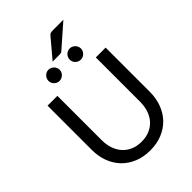

<svg xmlns="http://www.w3.org/2000/svg" viewBox="-299 -1193 1334 1334"><g transform="rotate(-45 368.0 -526.0)"><path d="M368 -77Q412.5 -77 447.5 -92Q482.5 -107 506.8 -134Q531 -161 543.8 -198.5Q556.5 -236 556.5 -281V-716.5H653V-281Q653 -219 633.2 -166Q613.5 -113 576.8 -74.2Q540 -35.5 487 -13.5Q434 8.5 368 8.5Q302 8.5 249 -13.5Q196 -35.5 159 -74.2Q122 -113 102.2 -166Q82.5 -219 82.5 -281V-716.5H179V-281.5Q179 -236.5 191.8 -199Q204.5 -161.5 228.8 -134.5Q253 -107.5 288.2 -92.2Q323.5 -77 368 -77ZM582.5 -1061 419.5 -918Q412 -911 405 -909.5Q398 -908 388 -908H324L439.5 -1045Q448 -1056 456.8 -1058.5Q465.5 -1061 482 -1061ZM318.5 -833Q318.5 -822 314 -812.2Q309.5 -802.5 301.8 -795Q294 -787.5 283.8 -783.2Q273.5 -779 262.5 -779Q252 -779 242.2 -783.2Q232.5 -787.5 225 -795Q217.5 -802.5 213 -812.2Q208.5 -822 208.5 -833Q208.5 -844.5 213 -854.8Q217.5 -865 225 -872.5Q232.5 -880 242.2 -884.5Q252 -889 262.5 -889Q273.5 -889 283.8 -884.5Q294 -880 301.8 -872.5Q309.5 -865 314 -854.8Q318.5 -844.5 318.5 -833ZM527.5 -833Q527.5 -822 523 -812.2Q518.5 -802.5 511 -795Q503.5 -787.5 493.5 -783.2Q483.5 -779 472.5 -779Q461 -779 451 -783.2Q441 -787.5 433.5 -795Q426 -802.5 421.8 -812.2Q417.5 -822 417.5 -833Q417.5 -844.5 421.8 -854.8Q426 -865 433.5 -872.5Q441 -880 451 -884.5Q461 -889 472.5 -889Q483.5 -889 493.5 -884.5Q503.5 -880 511 -872.5Q518.5 -865 523 -854.8Q527.5 -844.5 527.5 -833Z"/></g></svg>

Font: Lato-Regular
Style: Regular
Weight: 400
Designer: Lukasz Dziedzic with Adam Twardoch and Botio Nikoltchev
Foundry: tyPoland Lukasz Dziedzic
Version: Version 2.015; 2015-08-06; http://www.latofonts.com/